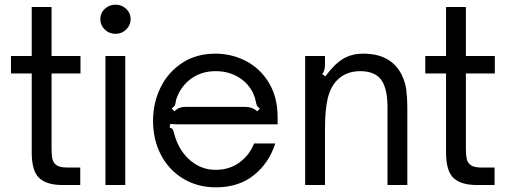

<svg xmlns="http://www.w3.org/2000/svg" viewBox="-20 -793 2177 823"><path d="M247 0Q180 0 148 -30Q116 -60 116 -139V-478H27V-553H116V-763H201V-553H325V-478H201V-156Q201 -127 205 -110.5Q209 -94 223 -84.5Q237 -75 267 -75H324V0Z M517 0H432V-553H517ZM410 -711Q410 -737 429 -755Q448 -773 475 -773Q502 -773 521 -755Q540 -737 540 -711Q540 -685 521 -666.5Q502 -648 475 -648Q448 -648 429 -666.5Q410 -685 410 -711Z M636 -275Q636 -352 668 -417.5Q700 -483 760.5 -523Q821 -563 903 -563Q974 -563 1035 -531Q1096 -499 1133 -437.5Q1170 -376 1170 -290V-260H775Q768 -260 747.5 -260Q727 -260 710 -262L707 -246Q716 -244 719.5 -239.5Q723 -235 725.5 -224.5Q728 -214 731 -205Q752 -141 798.5 -103Q845 -65 904 -65Q964 -65 1007 -97Q1050 -129 1069 -178H1160Q1133 -94 1068 -42Q1003 10 905 10Q827 10 765.5 -27Q704 -64 670 -129Q636 -194 636 -275ZM727 -316Q738 -326 749.5 -330.5Q761 -335 778 -335H1026Q1045 -335 1058 -330.5Q1071 -326 1083 -316L1094 -328Q1084 -335 1081.5 -340.5Q1079 -346 1077 -355Q1074 -373 1067 -389Q1046 -436 1002.5 -462Q959 -488 905 -488Q850 -488 808.5 -462Q767 -436 744 -389Q735 -370 733 -355Q732 -346 729 -341Q726 -336 716 -328Z M1288 0V-553H1373V-517Q1373 -503 1370.5 -493.5Q1368 -484 1361 -475L1375 -466Q1413 -518 1450 -540.5Q1487 -563 1537 -563Q1654 -563 1700 -476Q1717 -443 1721.5 -408.5Q1726 -374 1726 -333V0H1641V-333Q1641 -421 1609 -457Q1581 -488 1524 -488Q1461 -488 1423 -447Q1396 -419 1384.5 -370Q1373 -321 1373 -236V0Z M2023 0Q1956 0 1924 -30Q1892 -60 1892 -139V-478H1803V-553H1892V-763H1977V-553H2101V-478H1977V-156Q1977 -127 1981 -110.5Q1985 -94 1999 -84.5Q2013 -75 2043 -75H2100V0Z"/></svg>

Font: Open Sauce Sans
Style: Regular
Weight: 400
Designer: Alfredo Marco Pradil
Foundry: Creative Sauce Fz LLC
Version: Version 1.477